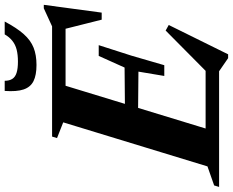

<svg xmlns="http://www.w3.org/2000/svg" viewBox="-134 -802 943 776"><g transform="rotate(-90 337.0 -414.5)"><path d="M230 -630 166.5 -655 172.5 -675H394.5L188.5 0H-31L-25 -20L52 -47ZM603.5 -639.5 629.5 -620.5H298L316.5 -675H618L691 -708.5H705L673.5 -474.5H645ZM489.5 36.5 436.5 0H110L128.5 -54.5H474L420.5 -37L601 -216L623.5 -203.5L505 36.5ZM461 -221.5H417.5L435 -326L215 -328L231 -380L451.5 -382L498.5 -486.5H542L499.5 -354ZM475.5 -813Q503 -813 523.8 -818.2Q544.5 -823.5 559.8 -835.8Q575 -848 585.5 -866.5H637.5Q611.5 -817.5 586.5 -789.5Q561.5 -761.5 532 -749.8Q502.5 -738 462 -738Q421 -738 396.8 -750Q372.5 -762 363 -790Q353.5 -818 357 -866.5H398Q398 -848 405.5 -836Q413 -824 430.2 -818.5Q447.5 -813 475.5 -813Z"/></g></svg>

Font: Newsreader 24pt
Style: Bold Italic
Weight: 700
Italic angle: -17°
Designer: Hugues Gentile
Foundry: Production Type
Version: Version 1.003